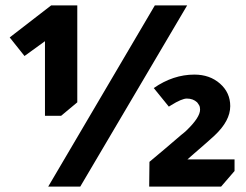

<svg xmlns="http://www.w3.org/2000/svg" viewBox="-20 -693 914 713"><path d="M267 -673V-313L207 -263H147V-540L71 -485L16 -554L170 -673ZM675 -673 278 0H159L555 -673ZM551 -366Q623 -416 702 -416Q759 -416 797 -382.5Q835 -349 835 -299Q835 -244 776 -189Q770 -184 747 -163Q724 -143 701 -123L676 -101H851V-58L801 0H534L535 -92L591 -139Q619 -163 653 -192Q667 -203 672 -208Q723 -257 723 -286Q723 -291 722 -296Q721 -301 715 -309Q713 -311 712 -313Q697 -327 674 -327Q655 -327 615 -302Q610 -299 607 -297Z"/></svg>

Font: Almarai ExtraBold
Style: Regular
Weight: 800
Designer: Boutros International 2019
Foundry: Created by Boutros International 2019
Version: Version 1.10